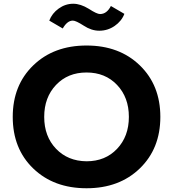

<svg xmlns="http://www.w3.org/2000/svg" viewBox="-20 -980 924 1025"><path d="M48 -356Q48 -525 157.5 -631Q267 -737 442 -737Q617 -737 726.5 -631Q836 -525 836 -356Q836 -187 726.5 -81Q617 25 442 25Q267 25 157.5 -80.5Q48 -186 48 -356ZM216 -356Q216 -252 279 -186Q342 -120 442 -119Q542 -119 605 -185.5Q668 -252 668 -356Q668 -460 605 -526.5Q542 -593 442 -593Q342 -593 279 -526.5Q216 -460 216 -356ZM315 -828 243 -870Q258 -909 293.5 -934.5Q329 -960 371 -960Q410 -960 454 -933Q497 -905 514 -905Q550 -905 572 -948L644 -906Q629 -867 592 -841.5Q555 -816 510 -816Q468 -816 427 -843Q385 -870 369 -870Q339 -870 315 -828Z"/></svg>

Font: Metropolitano
Style: Bold
Weight: 700
Designer: Fonts by Alex Slobzheninov & Chris M. Simpson / Changes by Cristiano Sobral
Foundry: Fonts by Alex Slobzheninov & Chris M. Simpson / Changes by Cristiano Sobral
Version: Version 1.00;August 30, 2020;FontCreator 13.0.0.2681 64-bit